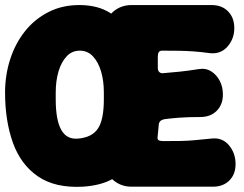

<svg xmlns="http://www.w3.org/2000/svg" viewBox="-30 -712 963 758"><path d="M298 25Q188 31 120 -15.5Q52 -62 21 -148.5Q-10 -235 -10 -347Q-10 -415 10 -477.5Q30 -540 68.5 -588.5Q107 -637 162.5 -665Q218 -693 288 -692Q357 -691 404 -661.5Q451 -632 478.5 -582.5Q506 -533 518 -471.5Q530 -410 530 -347Q530 -263 521 -196.5Q512 -130 487.5 -82Q463 -34 417 -7Q371 20 298 25ZM190 -320Q190 -238 212 -199Q234 -160 280 -165Q334 -170 357 -205Q380 -240 380 -320V-347Q380 -393 369 -430Q358 -467 337 -489.5Q316 -512 285 -512Q254 -512 233 -489.5Q212 -467 201 -430Q190 -393 190 -347ZM895 -601Q895 -559 868.5 -528.5Q842 -498 800 -502Q763 -507 735 -509Q707 -511 678.5 -511.5Q650 -512 610 -512Q600 -512 596.5 -505.5Q593 -499 593 -488Q593 -473 593 -462Q593 -451 593 -445Q593 -432 599.5 -427Q606 -422 613 -423Q648 -426 678.5 -429Q709 -432 753 -439Q782 -444 803.5 -430.5Q825 -417 837.5 -393Q850 -369 850 -339Q850 -299 825.5 -274.5Q801 -250 761 -250Q713 -250 679.5 -247.5Q646 -245 623 -242Q613 -241 606 -236.5Q599 -232 597 -222Q596 -214 595 -200.5Q594 -187 592 -170Q591 -160 598 -157.5Q605 -155 615 -155Q657 -155 684 -155.5Q711 -156 738 -158.5Q765 -161 805 -165Q847 -170 873.5 -139Q900 -108 900 -64Q900 -24 875.5 0.5Q851 25 811 25H489Q447 25 416.5 -1.5Q386 -28 390 -70Q400 -167 403.5 -250.5Q407 -334 403.5 -417Q400 -500 390 -597Q386 -639 416.5 -665.5Q447 -692 489 -692H806Q846 -692 870.5 -667Q895 -642 895 -601Z"/></svg>

Font: Winky Sans Black
Style: Regular
Weight: 900
Designer: Simon Atzbach
Foundry: typofactur
Version: Version 1.205